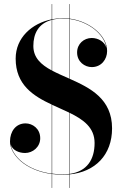

<svg xmlns="http://www.w3.org/2000/svg" viewBox="-20 -850 614 950"><path d="M236 -830V-754.5C137.5 -734.5 57.5 -663.5 57.5 -560C57.5 -430.5 144 -375.5 236 -332.5V9C113.5 -7 44 -75.5 33 -134C42 -107 73.5 -93 104 -93C142 -93 179 -122.5 179 -166C179 -214 140.5 -239.5 106.5 -239.5C58.5 -239.5 29.5 -200 29.5 -150C29.5 -88 100.5 -7 236 11V80H238V11C255 13.5 273 14.5 292.5 14.5C302.5 14.5 312.5 14 322 13V80H324V13C451 1 534.5 -83.5 534.5 -215C534.5 -361 426.5 -415 324 -460.5V-756C416 -744 495.5 -683 506.5 -613.5C498 -643.5 466 -662 434 -662C395 -662 361.5 -633 361.5 -590.5C361.5 -544 399.5 -518 434 -518C481.5 -518 510 -556.5 510 -597.5C510 -674 424 -745 324 -758V-830H322V-758C312 -759.5 302 -760 292 -760C273.5 -760 255.5 -758 238 -755V-830ZM292 -758C302 -758 312 -757.5 322 -756V-461.5C292.5 -474.5 263.5 -487 238 -500.5V-752C253.5 -756 271.5 -758 292 -758ZM145 -622.5C145 -684 170.5 -734 236 -751.5V-501.5C183 -530 145 -564.5 145 -622.5ZM291 12.5C272.5 12.5 254.5 11.5 238 9V-331.5C266 -318 295 -306 322 -293V10.5C312.5 12 302 12.5 291 12.5ZM448 -142.5C448 -60.5 410.5 -1.5 324 10.5V-292C393 -258 448 -219 448 -142.5Z"/></svg>

Font: Bodoni* 96pt Medium
Style: Regular
Weight: 500
Version: Version 2.3